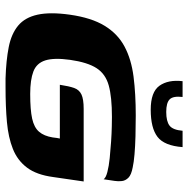

<svg xmlns="http://www.w3.org/2000/svg" viewBox="-13 -661 679 693"><g transform="rotate(90 326.5 -314.5)"><path d="M263 5Q198 3 150 -6.5Q102 -16 72.5 -40.5Q43 -65 33 -110.5Q23 -156 33 -227Q44 -305 73 -352.5Q102 -400 148 -424.5Q194 -449 256.5 -457Q319 -465 397 -465Q435 -465 471.5 -464Q508 -463 537 -460.5Q566 -458 584 -454Q611 -449 621.5 -438.5Q632 -428 633.5 -415Q635 -402 633 -389L627 -349Q622 -357 601 -362.5Q580 -368 550.5 -371Q521 -374 491 -376Q461 -378 436.5 -378.5Q412 -379 402 -379Q330 -379 288.5 -367.5Q247 -356 226 -323.5Q205 -291 196 -228Q188 -170 198 -138.5Q208 -107 238 -95.5Q268 -84 319 -84Q376 -84 408 -91Q440 -98 455.5 -116Q471 -134 476 -165Q477 -174 478 -180.5Q479 -187 480 -191H286Q291 -224 297.5 -242.5Q304 -261 321 -269Q338 -277 373 -277H635L619 -167Q611 -107 585 -72.5Q559 -38 517.5 -21.5Q476 -5 420.5 0Q365 5 296 5Q288 5 279.5 5Q271 5 263 5ZM376 -519Q312 -519 289.5 -550.5Q267 -582 273 -634H330Q326 -600 338.5 -587.5Q351 -575 384 -575Q418 -575 433.5 -587Q449 -599 452 -634H511Q506 -568 474 -543.5Q442 -519 376 -519Z"/></g></svg>

Font: Genos Thin
Style: Bold Italic
Weight: 700
Italic angle: -8°
Version: Version 1.010